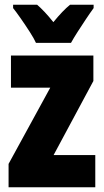

<svg xmlns="http://www.w3.org/2000/svg" viewBox="-20 -786 437 806"><path d="M380 0H16V-98L191 -418H26V-553H372V-446L205 -135H380ZM131 -606Q123 -624 105 -652Q87 -680 67.5 -708Q48 -736 35 -752V-766H136Q151 -753 168 -735Q185 -717 204 -693Q244 -742 274 -766H373V-752Q359 -733 341 -706Q323 -679 306 -652.5Q289 -626 278 -606Z"/></svg>

Font: Noto Sans Khmer UI ExtraCondensed Black
Style: Regular
Weight: 900
Width: 2
Designer: Danh Hong and the Monotype Design Team
Foundry: Monotype Imaging Inc.
Version: Version 2.002; ttfautohint (v1.8.4.7-5d5b)